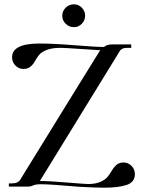

<svg xmlns="http://www.w3.org/2000/svg" viewBox="-20 -866 684 891"><path d="M323 -846Q344 -846 359.5 -830.5Q375 -815 375 -793Q375 -771 359.5 -755.5Q344 -740 323 -740Q301 -740 285 -755.5Q269 -771 269 -793Q269 -815 285 -830.5Q301 -846 323 -846ZM463 -648Q475 -660 502 -660H589V-644Q589 -644 570 -644Q543 -644 534 -626L165 -26Q165 -26 186 -26Q215 -25 296.5 -18.5Q378 -12 389 -12Q424 -12 447 -22.5Q470 -33 481 -47.5Q492 -62 500.5 -76.5Q509 -91 521.5 -101.5Q534 -112 553 -112Q575 -112 590.5 -96Q606 -80 606 -58Q606 -21 568.5 -8Q531 5 463 5Q425 5 351 1Q212 -11 171 -11Q145 -11 134 -5.5Q123 0 107 0H21V-15H36Q65 -15 75 -34Q438 -623 445 -633Q420 -634 350 -639Q280 -644 260 -644Q221 -644 196 -634Q171 -624 160 -609.5Q149 -595 141 -580.5Q133 -566 120.5 -556Q108 -546 89 -546Q67 -546 51.5 -562Q36 -578 36 -600Q36 -664 163 -664Q228 -664 327 -656Q426 -648 463 -648Z"/></svg>

Font: kawoszeh
Style: Medium
Weight: 500
Version: Version 000.030